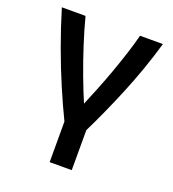

<svg xmlns="http://www.w3.org/2000/svg" viewBox="-130 -622 819 907"><g transform="rotate(20 280.0 -168.5)"><path d="M222 185V-19Q188 -89 153.5 -170Q119 -251 86.5 -340Q54 -429 26 -522H145Q161 -460 184 -388.5Q207 -317 232.5 -249Q258 -181 280 -130Q296 -168 315.5 -216.5Q335 -265 354 -317.5Q373 -370 390 -422.5Q407 -475 419 -522H534Q513 -450 489 -382Q465 -314 438.5 -250Q412 -186 385.5 -127.5Q359 -69 333 -16V185Z"/></g></svg>

Font: Ubuntu Sans Mono Medium
Style: Regular
Weight: 500
Monospace: yes
Designer: Dalton Maag Ltd
Foundry: Dalton Maag Ltd
Version: Version 1.006